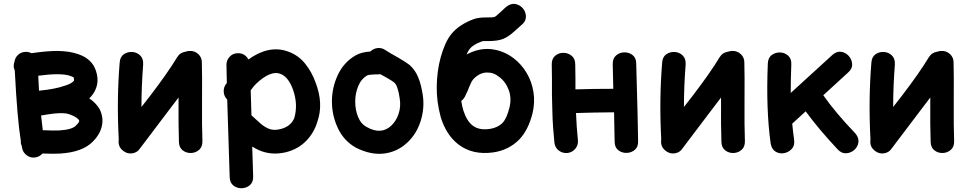

<svg xmlns="http://www.w3.org/2000/svg" viewBox="-20 -808 5119 1014"><path d="M169 23Q190 19 204 3H214Q261 5 297 3Q415 -4 470 -60Q509 -99 518 -143Q528 -187 506 -232Q487 -264 451 -289L460 -297Q512 -357 487 -433Q467 -496 396 -521Q350 -538 284 -539Q226 -539 146 -527Q131 -535 114 -534Q91 -533 75 -518Q59 -503 56 -480Q51 -466 53 -450Q55 -443 58 -436Q71 -180 90 -64V-62Q89 -49 95 -37L97 -25Q102 -1 123 13.5Q144 28 169 23ZM291 -119Q262 -118 220 -120H206Q201 -157 197 -198Q237 -205 263 -208Q320 -214 345 -205Q388 -190 398 -172Q401 -164 381 -145Q361 -123 291 -119ZM186 -329Q185 -358 182 -408Q240 -416 283 -416Q329 -416 354 -406Q370 -401 370 -396Q373 -385 369 -380Q356 -365 318 -354Q269 -337 186 -329Z M634 -9Q655 6 680.5 1.5Q706 -3 720 -25Q731 -40 872 -226L923 -293Q922 -133 925 -58Q926 -28 945.5 -13.5Q965 1 989.5 0Q1014 -1 1032 -17Q1050 -33 1049 -64Q1046 -141 1047 -272Q1048 -415 1046 -479Q1046 -505 1027 -522.5Q1008 -540 982 -539Q971 -539 960 -535Q931 -531 915 -505Q867 -425 773 -302L727 -243Q727 -350 736 -467Q738 -498 720.5 -515Q703 -532 678.5 -533.5Q654 -535 634 -521.5Q614 -508 612 -477Q596 -283 607 -75V-69Q602 -31 634 -9Z M1193 127Q1194 158 1213.5 172.5Q1233 187 1257.5 186Q1282 185 1300 169.5Q1318 154 1317 123Q1315 51 1312 -34Q1331 -22 1347 -15Q1413 14 1490 -4Q1554 -20 1596.5 -63.5Q1639 -107 1656 -165Q1690 -261 1646 -374Q1626 -430 1589 -475Q1552 -519 1498 -537Q1399 -571 1292 -494Q1273 -528 1236 -527Q1210 -527 1192.5 -508Q1175 -489 1176 -463L1178 -370L1175 -366Q1160 -347 1161.5 -323Q1163 -299 1180 -282Q1189 4 1193 127ZM1460 -126Q1424 -117 1397 -129Q1382 -136 1370 -144.5Q1358 -153 1339 -171L1308 -199L1304 -331Q1321 -355 1334 -367Q1408 -436 1458 -419Q1503 -404 1528 -333Q1555 -255 1534 -184Q1515 -139 1460 -126Z M1860 -28Q1937 11 2007 3Q2077 -5 2130 -54Q2179 -99 2201 -167Q2223 -235 2213 -305Q2204 -364 2188 -401Q2173 -438 2143 -465Q2124 -480 2084 -503Q2037 -529 2013 -545Q1994 -557 1972.5 -554Q1951 -551 1936 -536Q1889 -533 1859 -516Q1796 -480 1764.5 -413Q1733 -346 1733 -272Q1733 -197 1765 -130Q1797 -63 1860 -28ZM1919 -136Q1887 -152 1871.5 -189.5Q1856 -227 1856 -271Q1856 -315 1872 -353.5Q1888 -392 1920 -410Q1926 -413 1944 -414Q1949 -415 1959 -415H1970Q1981 -415 1989 -416L2025 -396Q2053 -380 2062 -372Q2081 -357 2091 -288Q2098 -245 2085 -206.5Q2072 -168 2046 -144Q1993 -95 1919 -136Z M2584 -3Q2667 -15 2722 -71Q2769 -119 2792 -208Q2806 -266 2797.5 -321Q2789 -376 2761.5 -422.5Q2734 -469 2692 -501Q2637 -542 2573 -548.5Q2509 -555 2444 -520Q2451 -537 2460 -549Q2479 -573 2524 -589Q2530 -592 2557 -591Q2607 -591 2636 -602Q2666 -614 2697 -643L2717 -661L2733 -675Q2757 -694 2757.5 -718.5Q2758 -743 2743 -762Q2728 -781 2704 -786.5Q2680 -792 2655 -773Q2645 -765 2632 -752L2613 -735Q2599 -721 2590 -718Q2584 -716 2559 -716Q2509 -717 2482 -707Q2403 -678 2362 -626Q2329 -584 2307 -504Q2288 -434 2286.5 -353Q2285 -272 2308 -188Q2337 -95 2400 -46Q2475 12 2584 -3ZM2566 -127Q2510 -119 2476 -145Q2445 -169 2427 -225Q2420 -248 2416 -275Q2428 -284 2435 -297Q2442 -311 2451 -331Q2452 -334 2456.5 -345.5Q2461 -357 2463 -360Q2473 -384 2483 -393Q2514 -424 2550.5 -425Q2587 -426 2616 -402Q2651 -376 2667 -332Q2683 -288 2670 -238Q2656 -182 2634 -159Q2608 -133 2566 -127Z M3019 -23Q3035 -43 3032 -69Q3025 -135 3022 -211Q3113 -214 3223 -215Q3224 -131 3226 -61Q3226 -30 3245 -15Q3264 0 3289 -0.5Q3314 -1 3332.5 -16.5Q3351 -32 3350 -63Q3349 -163 3340 -472Q3340 -502 3321 -517Q3302 -532 3277 -531.5Q3252 -531 3233.5 -515Q3215 -499 3216 -468L3219 -339Q3111 -339 3019 -336V-396Q3019 -443 3018 -468Q3018 -498 2999 -513.5Q2980 -529 2955 -529Q2930 -529 2911.5 -513Q2893 -497 2894 -466Q2894 -450 2895 -391Q2895 -332 2895 -305L2897 -227Q2898 -176 2901 -135.5Q2904 -95 2908 -55Q2911 -28 2931 -13Q2951 2 2976 0Q3001 -2 3019 -23Z M3499 -9Q3520 6 3545.5 1.5Q3571 -3 3585 -25Q3596 -40 3737 -226L3788 -293Q3787 -133 3790 -58Q3791 -28 3810.5 -13.5Q3830 1 3854.5 0Q3879 -1 3897 -17Q3915 -33 3914 -64Q3911 -141 3912 -272Q3913 -415 3911 -479Q3911 -505 3892 -522.5Q3873 -540 3847 -539Q3836 -539 3825 -535Q3796 -531 3780 -505Q3732 -425 3638 -302L3592 -243Q3592 -350 3601 -467Q3603 -498 3585.5 -515Q3568 -532 3543.5 -533.5Q3519 -535 3499 -521.5Q3479 -508 3477 -477Q3461 -283 3472 -75V-69Q3467 -31 3499 -9Z M4403 -20Q4424 3 4448.5 1.5Q4473 0 4491.5 -16Q4510 -32 4513.5 -56Q4517 -80 4497 -104Q4393 -212 4328 -305L4459 -425Q4482 -445 4480.5 -469.5Q4479 -494 4462.5 -512.5Q4446 -531 4422 -534.5Q4398 -538 4375 -517L4156 -317Q4156 -385 4159 -466Q4161 -497 4143 -513.5Q4125 -530 4100.5 -531Q4076 -532 4056 -517.5Q4036 -503 4035 -472Q4025 -229 4050 -51Q4055 -20 4075.5 -7.5Q4096 5 4120 1Q4144 -3 4161 -21Q4178 -39 4174 -69Q4168 -112 4164 -155L4235 -220Q4302 -128 4403 -20Z M4604 -9Q4625 6 4650.5 1.5Q4676 -3 4690 -25Q4701 -40 4842 -226L4893 -293Q4892 -133 4895 -58Q4896 -28 4915.5 -13.5Q4935 1 4959.5 0Q4984 -1 5002 -17Q5020 -33 5019 -64Q5016 -141 5017 -272Q5018 -415 5016 -479Q5016 -505 4997 -522.5Q4978 -540 4952 -539Q4941 -539 4930 -535Q4901 -531 4885 -505Q4837 -425 4743 -302L4697 -243Q4697 -350 4706 -467Q4708 -498 4690.5 -515Q4673 -532 4648.5 -533.5Q4624 -535 4604 -521.5Q4584 -508 4582 -477Q4566 -283 4577 -75V-69Q4572 -31 4604 -9Z"/></svg>

Font: Balsamiq Sans
Style: Bold
Weight: 700
Designer: Michael Angeles
Foundry: Balsamiq SRL
Version: Version 1.020; ttfautohint (v1.8.4.7-5d5b);gftools[0.9.26]